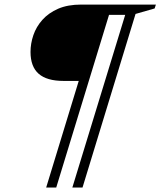

<svg xmlns="http://www.w3.org/2000/svg" viewBox="-20 -695 702 840"><path d="M226 125.5H182L426.5 -675H553L539 -630H457ZM341 125.5H296.5L541.5 -675H662L656.5 -658L573 -634ZM460 -675 358 -341H257.5Q185 -341 149.2 -372.2Q113.5 -403.5 113.5 -468Q113.5 -504.5 126 -541.2Q138.5 -578 165.5 -608.2Q192.5 -638.5 234.5 -656.8Q276.5 -675 335.5 -675Z"/></svg>

Font: Newsreader 24pt
Style: Italic
Weight: 400
Italic angle: -17°
Designer: Hugues Gentile
Foundry: Production Type
Version: Version 1.003